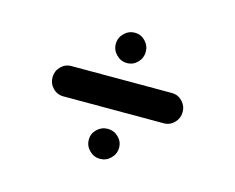

<svg xmlns="http://www.w3.org/2000/svg" viewBox="-67 -615 735 600"><g transform="rotate(15 300.5 -315.5)"><path d="M137 -270Q117 -270 103 -284.5Q89 -299 89 -319Q89 -339 103 -353.5Q117 -368 137 -368H462Q482 -368 496 -353.5Q510 -339 510 -319Q510 -299 496 -284.5Q482 -270 462 -270ZM302 -422Q282 -422 267.5 -436.5Q253 -451 253 -471Q253 -491 267.5 -505.5Q282 -520 302 -520Q322 -520 336 -505.5Q350 -491 350 -471Q350 -451 336 -436.5Q322 -422 302 -422ZM298 -111Q278 -111 263.5 -125.5Q249 -140 249 -160Q249 -180 263.5 -194Q278 -208 298 -208Q318 -208 332.5 -194Q347 -180 347 -160Q347 -140 332.5 -125.5Q318 -111 298 -111Z"/></g></svg>

Font: Bad Comic
Style: Regular
Weight: 400
Designer: GGBotNet
Foundry: f0n7
Version: 0.9